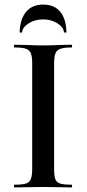

<svg xmlns="http://www.w3.org/2000/svg" viewBox="-20 -821 379 841"><path d="M293 -12Q296 -12 296 -6Q296 0 293 0Q261 0 242 -1L168 -2L96 -1Q77 0 44 0Q41 0 41 -6Q41 -12 44 -12Q78 -12 93.5 -17Q109 -22 115 -36.5Q121 -51 121 -81V-544Q121 -574 115 -588Q109 -602 93.5 -607.5Q78 -613 44 -613Q41 -613 41 -619Q41 -625 44 -625L96 -624Q140 -622 168 -622Q199 -622 243 -624L293 -625Q296 -625 296 -619Q296 -613 293 -613Q260 -613 244 -607Q228 -601 222.5 -586.5Q217 -572 217 -542V-81Q217 -50 222.5 -36Q228 -22 243.5 -17Q259 -12 293 -12ZM66 -682Q69 -740 95.5 -770.5Q122 -801 169 -801Q217 -801 243 -770.5Q269 -740 271 -682Q272 -678 266.5 -678Q261 -678 260 -681Q258 -702 231 -719Q204 -736 169 -736Q133 -736 106 -719Q79 -702 77 -681Q77 -678 71.5 -678Q66 -678 66 -682Z"/></svg>

Font: Cormorant Infant SemiBold
Style: Regular
Weight: 600
Designer: Christian Thalmann (Catharsis Fonts)
Foundry: Catharsis Fonts
Version: Version 4.000